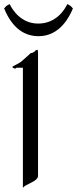

<svg xmlns="http://www.w3.org/2000/svg" viewBox="-45 -895 373 930"><path d="M308.1 -854C299.8 -864.7 293 -870.1 280.8 -875C270 -852.1 230 -780.8 139.6 -780.8C56.6 -780.8 14.6 -848.1 2 -875C-10.3 -870.1 -17.1 -864.7 -24.9 -854C17.1 -752 79.1 -719.7 142.1 -719.7C248 -719.7 293.9 -819.8 308.1 -854ZM139.2 -636.2C139.2 -648.9 139.2 -653.8 134.8 -653.8C129.9 -653.8 124 -647 119.1 -643.1C112.8 -638.2 103 -637.2 103 -637.2C103 -637.2 82 -617.2 62 -600.1C43.9 -584 15.1 -575.2 15.1 -570.8C15.1 -565.9 25.9 -563 28.8 -563C33.2 -563 34.2 -566.9 34.2 -566.9H65.9V15.1C77.1 -3.9 139.2 -15.1 139.2 -43Z"/></svg>

Font: Pierce
Style: Roman
Weight: 500
Version: Version 0.2.0